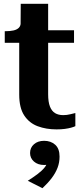

<svg xmlns="http://www.w3.org/2000/svg" viewBox="-20 -670 435 1009"><path d="M5 -445V-506H9Q33 -506 51 -510Q69 -514 79 -524Q89 -534 89 -552L178 -511H369V-445ZM233 -175Q233 -134 242.5 -110Q252 -86 269.5 -75.5Q287 -65 312 -65Q332 -65 349 -69.5Q366 -74 376 -76V-7Q368 -3 353.5 1Q339 5 320 7.5Q301 10 277 10Q223 10 178.5 -6.5Q134 -23 107.5 -63Q81 -103 81 -173V-493L88 -501L89 -650H233ZM203 319 126 280Q153 263 176.5 245.5Q200 228 214.5 210Q229 192 230 174L245 191Q238 195 229.5 196Q221 197 212 197Q179 197 158.5 179Q138 161 138 134Q138 106 158.5 88Q179 70 212 70Q247 70 270 90.5Q293 111 293 153Q293 184 282.5 211.5Q272 239 252 265.5Q232 292 203 319Z"/></svg>

Font: Roboto Serif 28pt SemiBold
Style: Regular
Weight: 600
Designer: Greg Gazdowicz
Foundry: Commercial Type
Version: Version 1.008